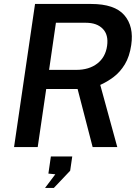

<svg xmlns="http://www.w3.org/2000/svg" viewBox="-20 -743 709 970"><path d="M51 0 157 -723H440Q559.5 -723 608.2 -666.2Q657 -609.5 643 -515.5Q634.5 -457.5 610.8 -418.2Q587 -379 554.2 -354.2Q521.5 -329.5 486.5 -314L572.5 0H448L372 -293.5H213.5L170.5 0ZM228 -390H365.5Q430 -390 471.5 -422Q513 -454 521 -511Q529 -567 499.2 -597.5Q469.5 -628 414 -628H262.5ZM207.5 206.5 259.5 137.5 224.5 134 237 47.5H345L334.5 119.5L252 206.5Z"/></svg>

Font: Public Sans SemiBold
Style: Italic
Weight: 600
Italic angle: -8°
Designer: The Public Sans project authors (U.S. Web Design System). Libre Franklin designed by Pablo Impallari and Rodrigo Fuenzal
Version: Version 1.007; ttfautohint (v1.8.1) -l 8 -r 50 -G 200 -x 14 